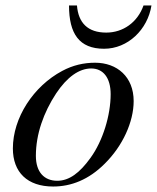

<svg xmlns="http://www.w3.org/2000/svg" viewBox="-20 -670 573 701"><path d="M504 -650C482 -588 429 -551 368 -551C300 -551 266 -587 261 -650H232C232 -547 269 -492 360 -492C447 -492 519 -562 533 -650ZM468 -301C468 -389 408 -441 327 -441C286 -441 246 -432 207 -411C102 -355 27 -240 27 -128C27 -41 80 11 174 11C240 11 304 -14 362 -72C428 -137 468 -225 468 -301ZM384 -326C384 -250 356 -156 310 -93C271 -39 233 -10 189 -10C142 -10 111 -41 111 -101C111 -180 139 -259 185 -329C225 -389 269 -420 313 -420C356 -420 384 -387 384 -326Z"/></svg>

Font: XITS
Style: Italic
Weight: 400
Italic angle: -16.33°
Designer: MicroPress Inc., with final additions and corrections provided by Coen Hoffman, Elsevier (retired)
Version: Version 1.107